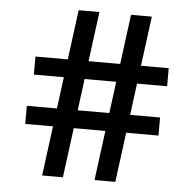

<svg xmlns="http://www.w3.org/2000/svg" viewBox="-52 -775 835 827"><g transform="rotate(5 365.5 -361.5)"><path d="M68.4 -214.8H644.5V-293H68.4ZM86.9 -429.7H663.1V-507.8H86.9ZM481.4 -722.7 386.7 0Q397 0 408.4 0Q419.9 0 431.6 0Q443.4 0 454.8 0Q466.3 0 476.6 0L571.3 -722.7ZM254.9 -722.7 160.2 0Q170.4 0 181.9 0Q193.4 0 205.1 0Q216.8 0 228.3 0Q239.7 0 250 0L344.7 -722.7Z"/></g></svg>

Font: Giphurs
Style: Regular
Weight: 400
Version: Version 2.010